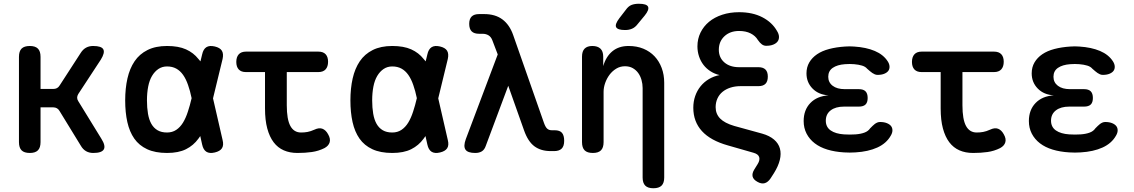

<svg xmlns="http://www.w3.org/2000/svg" viewBox="-20 -805 6040 1023"><path d="M139 10Q109 10 95 -4Q81 -18 81 -48V-502Q81 -532 95 -546Q109 -560 139 -560Q168 -560 182 -546Q196 -532 196 -502V-331H263Q275 -331 283.5 -335.5Q292 -340 298 -350L410 -523Q422 -542 438.5 -551Q455 -560 476 -560Q521 -560 530.5 -542Q540 -524 517 -487L397 -304Q391 -294 391 -284.5Q391 -275 397 -266L520 -66Q544 -28 533 -9Q522 10 477 10Q455 10 438.5 0.5Q422 -9 411 -28L297 -214Q292 -223 283.5 -228Q275 -233 264 -233H196V-48Q196 -18 182 -4Q168 10 139 10Z M1166 -59Q1173 -31 1162.5 -15Q1152 1 1124 7.5Q1096 14 1079.5 3.5Q1063 -7 1057 -35L1047 -80L1037 -66Q1011 -30 971 -10Q931 10 870 10Q807 10 764 -10Q721 -30 695.5 -66.5Q670 -103 658.5 -154.5Q647 -206 647 -270Q647 -334 659 -387Q671 -440 697 -478.5Q723 -517 766 -538.5Q809 -560 870 -560Q931 -560 971 -542Q1011 -524 1037 -491Q1043 -485 1048 -478L1057 -515Q1063 -543 1079.5 -553.5Q1096 -564 1124 -557.5Q1152 -551 1162 -535Q1172 -519 1166 -491L1115 -281ZM1001 -282Q993 -321 982 -352Q971 -384 955.5 -406Q940 -428 919 -439.5Q898 -451 870 -451Q844 -451 824 -437.5Q804 -424 790 -400.5Q776 -377 769.5 -343.5Q763 -310 763 -270Q763 -231 768.5 -199Q774 -167 786.5 -145Q799 -123 819.5 -111Q840 -99 870 -99Q898 -99 919 -113Q940 -127 955 -151.5Q970 -176 981 -210Q992 -243 1001 -282Z M1676 -530Q1702 -530 1715 -516Q1728 -502 1728 -476Q1728 -450 1715 -435.5Q1702 -421 1676 -421H1508V-244Q1508 -169 1527 -134Q1546 -99 1584 -99Q1602 -99 1618.5 -102Q1635 -105 1655 -114Q1680 -126 1698 -119Q1716 -112 1728 -90Q1742 -66 1736.5 -47Q1731 -28 1709 -16Q1677 0 1641.5 5Q1606 10 1565 10Q1524 10 1492 -4Q1460 -18 1438 -47Q1416 -76 1404 -120.5Q1392 -165 1392 -227V-421H1290Q1265 -421 1252 -435Q1239 -449 1239 -475Q1239 -501 1252 -515.5Q1265 -530 1291 -530Z M2366 -59Q2373 -31 2362.5 -15Q2352 1 2324 7.5Q2296 14 2279.5 3.5Q2263 -7 2257 -35L2247 -80L2237 -66Q2211 -30 2171 -10Q2131 10 2070 10Q2007 10 1964 -10Q1921 -30 1895.5 -66.5Q1870 -103 1858.5 -154.5Q1847 -206 1847 -270Q1847 -334 1859 -387Q1871 -440 1897 -478.5Q1923 -517 1966 -538.5Q2009 -560 2070 -560Q2131 -560 2171 -542Q2211 -524 2237 -491Q2243 -485 2248 -478L2257 -515Q2263 -543 2279.5 -553.5Q2296 -564 2324 -557.5Q2352 -551 2362 -535Q2372 -519 2366 -491L2315 -281ZM2201 -282Q2193 -321 2182 -352Q2171 -384 2155.5 -406Q2140 -428 2119 -439.5Q2098 -451 2070 -451Q2044 -451 2024 -437.5Q2004 -424 1990 -400.5Q1976 -377 1969.5 -343.5Q1963 -310 1963 -270Q1963 -231 1968.5 -199Q1974 -167 1986.5 -145Q1999 -123 2019.5 -111Q2040 -99 2070 -99Q2098 -99 2119 -113Q2140 -127 2155 -151.5Q2170 -176 2181 -210Q2192 -243 2201 -282Z M2568 -27Q2561 -7 2547 1.5Q2533 10 2512 10Q2472 10 2460 -8Q2448 -26 2462 -64L2632 -515L2603 -591Q2596 -609 2582.5 -617Q2569 -625 2551 -625H2533Q2506 -625 2493 -638Q2480 -651 2480 -678Q2480 -704 2493 -717Q2506 -730 2533 -730H2560Q2619 -730 2657 -701.5Q2695 -673 2714 -619L2878 -151Q2886 -128 2895.5 -119.5Q2905 -111 2920 -111H2935Q2963 -111 2974.5 -97Q2986 -83 2986 -55Q2986 -26 2972.5 -13Q2959 0 2933 0H2914Q2862 0 2827.5 -25.5Q2793 -51 2772 -111L2688 -348Z M3196 -316V-48Q3196 -18 3182 -4Q3168 10 3139 10Q3109 10 3095 -4Q3081 -18 3081 -48V-503Q3081 -532 3095 -546Q3109 -560 3136 -560Q3164 -560 3179 -546Q3194 -532 3194 -503V-453Q3209 -504 3243 -532Q3277 -560 3329 -560Q3373 -560 3408 -545.5Q3443 -531 3467.5 -505Q3492 -479 3505.5 -443Q3519 -407 3519 -364V141Q3519 170 3505 184Q3491 198 3461 198Q3432 198 3418 184Q3404 170 3404 141V-336Q3404 -358 3398 -379Q3392 -400 3380.5 -416Q3369 -432 3351.5 -442Q3334 -452 3310 -452Q3284 -452 3263 -439Q3242 -426 3227.5 -406.5Q3213 -387 3204.5 -363Q3196 -339 3196 -316ZM3377 -676Q3364 -659 3347.5 -652Q3331 -645 3311 -645Q3271 -645 3263 -660Q3255 -675 3280 -708L3314 -752Q3328 -772 3344.5 -778.5Q3361 -785 3384 -785Q3426 -785 3433 -769Q3440 -753 3415 -722Z M4018 -592Q4005 -614 3979.5 -627Q3954 -640 3918 -640Q3870 -640 3840 -612Q3810 -584 3810 -540Q3810 -498 3839.5 -472.5Q3869 -447 3918 -447H4021Q4046 -447 4058.5 -434.5Q4071 -422 4071 -397Q4071 -371 4058.5 -358.5Q4046 -346 4021 -346H3925Q3896 -346 3871.5 -338Q3847 -330 3829.5 -315.5Q3812 -301 3802.5 -280Q3793 -259 3793 -234Q3793 -198 3817 -173.5Q3841 -149 3892 -134L4041 -93Q4080 -82 4104 -61.5Q4128 -41 4135.5 -13.5Q4143 14 4135 47Q4127 80 4104 117L4086 145Q4072 166 4054.5 171Q4037 176 4016 164Q3994 152 3990 135.5Q3986 119 3999 98L4017 69Q4030 48 4025 32Q4020 16 3995 9L3859 -30Q3766 -56 3720 -106.5Q3674 -157 3674 -231Q3674 -264 3684 -293Q3694 -322 3712.5 -345Q3731 -368 3757 -383.5Q3783 -399 3814 -405Q3788 -411 3766 -425Q3744 -439 3728.5 -459Q3713 -479 3704.5 -504.5Q3696 -530 3696 -558Q3696 -598 3712.5 -631.5Q3729 -665 3758 -689Q3787 -713 3828 -726.5Q3869 -740 3918 -740Q3990 -740 4042 -713Q4094 -686 4120 -640Q4130 -624 4130.5 -609.5Q4131 -595 4123.5 -584.5Q4116 -574 4100.5 -567.5Q4085 -561 4062 -561Q4050 -561 4039.5 -568.5Q4029 -576 4018 -592Z M4710 -478Q4719 -464 4719.5 -450.5Q4720 -437 4713 -427.5Q4706 -418 4691.5 -412Q4677 -406 4656 -406Q4648 -406 4641 -409Q4634 -412 4628 -416Q4622 -420 4615 -426Q4608 -432 4600 -439Q4591 -450 4573 -455.5Q4555 -461 4531 -463Q4519 -464 4507 -464Q4495 -464 4482 -463Q4441 -460 4417 -443.5Q4393 -427 4393 -396Q4393 -366 4416.5 -348Q4440 -330 4481 -330H4556Q4580 -330 4591.5 -318.5Q4603 -307 4603 -283Q4603 -259 4591.5 -248Q4580 -237 4556 -237H4477Q4432 -237 4406 -217Q4380 -197 4380 -162Q4380 -128 4406 -110Q4432 -92 4477 -89Q4492 -88 4507.5 -88Q4523 -88 4538 -89Q4566 -91 4586 -98.5Q4606 -106 4616 -121L4629 -134Q4635 -140 4641 -144.5Q4647 -149 4654 -152Q4661 -155 4669 -155Q4690 -155 4705 -149Q4720 -143 4727.5 -133.5Q4735 -124 4735 -110.5Q4735 -97 4726 -82Q4703 -41 4654.5 -19Q4606 3 4538 7Q4523 8 4507.5 8Q4492 8 4477 7Q4428 4 4388.5 -8Q4349 -20 4321 -41.5Q4293 -63 4277.5 -93Q4262 -123 4262 -160Q4262 -219 4297.5 -256Q4333 -293 4395 -297Q4342 -300 4309.5 -333Q4277 -366 4277 -414Q4277 -447 4292 -472.5Q4307 -498 4333.5 -516Q4360 -534 4398 -544Q4436 -554 4482 -557Q4495 -558 4507 -558Q4519 -558 4531 -557Q4595 -553 4641 -533.5Q4687 -514 4710 -478Z M5276 -530Q5302 -530 5315 -516Q5328 -502 5328 -476Q5328 -450 5315 -435.5Q5302 -421 5276 -421H5108V-244Q5108 -169 5127 -134Q5146 -99 5184 -99Q5202 -99 5218.5 -102Q5235 -105 5255 -114Q5280 -126 5298 -119Q5316 -112 5328 -90Q5342 -66 5336.5 -47Q5331 -28 5309 -16Q5277 0 5241.5 5Q5206 10 5165 10Q5124 10 5092 -4Q5060 -18 5038 -47Q5016 -76 5004 -120.5Q4992 -165 4992 -227V-421H4890Q4865 -421 4852 -435Q4839 -449 4839 -475Q4839 -501 4852 -515.5Q4865 -530 4891 -530Z M5910 -478Q5919 -464 5919.5 -450.5Q5920 -437 5913 -427.5Q5906 -418 5891.5 -412Q5877 -406 5856 -406Q5848 -406 5841 -409Q5834 -412 5828 -416Q5822 -420 5815 -426Q5808 -432 5800 -439Q5791 -450 5773 -455.5Q5755 -461 5731 -463Q5719 -464 5707 -464Q5695 -464 5682 -463Q5641 -460 5617 -443.5Q5593 -427 5593 -396Q5593 -366 5616.5 -348Q5640 -330 5681 -330H5756Q5780 -330 5791.5 -318.5Q5803 -307 5803 -283Q5803 -259 5791.5 -248Q5780 -237 5756 -237H5677Q5632 -237 5606 -217Q5580 -197 5580 -162Q5580 -128 5606 -110Q5632 -92 5677 -89Q5692 -88 5707.5 -88Q5723 -88 5738 -89Q5766 -91 5786 -98.5Q5806 -106 5816 -121L5829 -134Q5835 -140 5841 -144.5Q5847 -149 5854 -152Q5861 -155 5869 -155Q5890 -155 5905 -149Q5920 -143 5927.5 -133.5Q5935 -124 5935 -110.5Q5935 -97 5926 -82Q5903 -41 5854.5 -19Q5806 3 5738 7Q5723 8 5707.5 8Q5692 8 5677 7Q5628 4 5588.5 -8Q5549 -20 5521 -41.5Q5493 -63 5477.5 -93Q5462 -123 5462 -160Q5462 -219 5497.5 -256Q5533 -293 5595 -297Q5542 -300 5509.5 -333Q5477 -366 5477 -414Q5477 -447 5492 -472.5Q5507 -498 5533.5 -516Q5560 -534 5598 -544Q5636 -554 5682 -557Q5695 -558 5707 -558Q5719 -558 5731 -557Q5795 -553 5841 -533.5Q5887 -514 5910 -478Z"/></svg>

Font: Maple Mono SemiBold
Style: Regular
Weight: 600
Monospace: yes
Designer: subframe7536
Version: Version 7.000